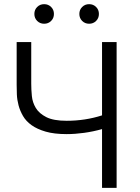

<svg xmlns="http://www.w3.org/2000/svg" viewBox="-20 -902 670 922"><path d="M300 -258Q240 -258 199 -270Q158 -282 131.5 -301Q105 -320 90.5 -345Q76 -370 69 -396.5Q62 -423 61 -448.5Q60 -474 60 -495V-700H130V-500Q130 -472 133 -441Q136 -410 152 -383.5Q168 -357 202.5 -339.5Q237 -322 300 -322Q389 -322 470 -348V-700H540V0H470V-282Q427 -270 383.5 -264Q340 -258 300 -258ZM192 -788Q172 -788 158.5 -801.5Q145 -815 145 -835Q145 -855 158.5 -868.5Q172 -882 192 -882Q212 -882 225.5 -868.5Q239 -855 239 -835Q239 -815 225.5 -801.5Q212 -788 192 -788ZM408 -788Q388 -788 374.5 -801.5Q361 -815 361 -835Q361 -855 374.5 -868.5Q388 -882 408 -882Q428 -882 441.5 -868.5Q455 -855 455 -835Q455 -815 441.5 -801.5Q428 -788 408 -788Z"/></svg>

Font: PT Root UI
Style: Regular
Weight: 400
Designer: Vitaly Kuzmin
Foundry: ParaType Ltd.
Version: Version 2.001G